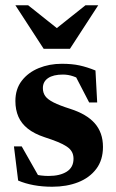

<svg xmlns="http://www.w3.org/2000/svg" viewBox="-20 -697 442 730"><path d="M214.5 -454.5Q254 -454.5 282.5 -448.2Q311 -442 343 -429L349.5 -307.5H319L256 -429L297 -387.5Q277.5 -400.5 258.2 -407Q239 -413.5 219.5 -413.5Q182.5 -413.5 162.8 -400Q143 -386.5 143 -362Q143 -344.5 152 -331.8Q161 -319 183.8 -307.5Q206.5 -296 247.5 -283Q278.5 -273 301.5 -259.5Q324.5 -246 340 -228.5Q355.5 -211 363.5 -188.5Q371.5 -166 371.5 -138.5Q371.5 -88.5 346 -54.8Q320.5 -21 277 -4Q233.5 13 178.5 13Q141 13 108.5 7Q76 1 49 -10.5L33 -140.5H62.5L138 -7.5L73 -47.5Q90.5 -40 105.8 -35.8Q121 -31.5 135.8 -29.8Q150.5 -28 164.5 -28Q207.5 -28 233.5 -44.2Q259.5 -60.5 259.5 -93.5Q259.5 -108.5 253.2 -119.8Q247 -131 233.5 -140Q220 -149 199.2 -157.5Q178.5 -166 149 -175.5Q110 -188.5 85.8 -207.8Q61.5 -227 50 -253.2Q38.5 -279.5 38.5 -313Q38.5 -358.5 62.8 -390Q87 -421.5 127.2 -438Q167.5 -454.5 214.5 -454.5ZM219.5 -571.5H172.5L305 -677H353.5L246 -511.5H146L38.5 -677H87Z"/></svg>

Font: Newsreader 24pt
Style: Bold
Weight: 700
Designer: Hugues Gentile
Foundry: Production Type
Version: Version 1.003